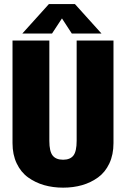

<svg xmlns="http://www.w3.org/2000/svg" viewBox="-20 -896 610 928"><path d="M470.5 -734H327L279.5 -807L231.5 -734H88L216.5 -876.5H342ZM285 11Q236 11 193.2 -1.2Q150.5 -13.5 115.8 -38.5Q81 -63.5 60.8 -106Q40.5 -148.5 40.5 -204V-700H218.5V-215Q218.5 -164.5 234.5 -144.2Q250.5 -124 285 -124Q319 -124 334.8 -144.2Q350.5 -164.5 350.5 -215.5V-700H528.5V-204Q528.5 -148.5 508.5 -106Q488.5 -63.5 454 -38.5Q419.5 -13.5 377 -1.2Q334.5 11 285 11Z"/></svg>

Font: League Mono Narrow ExtraBold
Style: Regular
Weight: 800
Width: 3
Designer: Tyler Finck
Foundry: The League of Moveable Type / Tyler Finck
Version: Version 2.210